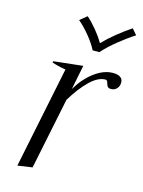

<svg xmlns="http://www.w3.org/2000/svg" viewBox="-113 -795 650 872"><g transform="rotate(15 212.0 -359.0)"><path d="M156 -701 189 -728Q212 -708 235 -680Q258 -652 273 -626H277Q300 -651 334 -678.5Q368 -706 401 -728L424 -701Q389 -679 349.5 -647Q310 -615 282 -584H251Q235 -615 208.5 -647Q182 -679 156 -701ZM414 -476Q414 -459 403.5 -447.5Q393 -436 377 -436Q365 -436 360.5 -441.5Q356 -447 353 -459Q350 -471 342 -471Q307 -471 268.5 -433.5Q230 -396 194 -336L125 0L56 10L154 -468Q117 -474 89 -484L91 -490L228 -505L205 -390Q236 -443 280 -476Q324 -509 368 -509Q389 -509 401.5 -501Q414 -493 414 -476Z"/></g></svg>

Font: Trirong Light
Style: Italic
Weight: 300
Italic angle: -12°
Designer: Katatrad Team
Foundry: CadsonDemak
Version: Version 1.001